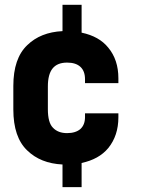

<svg xmlns="http://www.w3.org/2000/svg" viewBox="-20 -665 587 795"><path d="M332 -336.9Q332 -370.6 313 -388.2Q293.9 -405.8 257.8 -405.8Q217.3 -405.8 197.8 -381.6Q178.2 -357.4 178.2 -307.1V-212.9Q178.2 -157.2 199.2 -136.2Q220.2 -113.8 257.8 -113.8Q293 -113.8 313 -130.9Q332 -148.4 332 -180.2V-195.8H470.2V-179.2Q470.2 -103.5 428.2 -51.8Q389.6 -5.4 317.9 9.8V109.9H238.8V16.1Q147.9 11.7 92.8 -42Q35.2 -96.7 35.2 -211.9V-309.1Q35.2 -423.3 92.8 -478Q147.9 -531.7 238.8 -536.1V-645H317.9V-529.8Q390.6 -514.6 428.2 -467.8Q470.2 -417.5 470.2 -340.8V-320.8H332Z"/></svg>

Font: D-DIN-PRO Heavy
Style: Bold
Weight: 900
Designer: Charles Nix
Foundry: CyberFei
Version: Version 1.000;hotconv 1.0.109;makeotfexe 2.5.65596